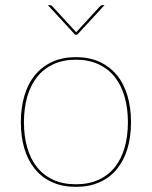

<svg xmlns="http://www.w3.org/2000/svg" viewBox="-20 -720 590 746"><path d="M61 0ZM275 -498Q326.5 -498 366.5 -479.8Q406.5 -461.5 433.8 -428.5Q461 -395.5 475 -348.8Q489 -302 489 -245Q489 -188 475 -141.8Q461 -95.5 433.8 -62.5Q406.5 -29.5 366.5 -11.8Q326.5 6 275 6Q223 6 183.2 -11.8Q143.5 -29.5 116.2 -62.5Q89 -95.5 75 -141.8Q61 -188 61 -245Q61 -302 75 -348.8Q89 -395.5 116.2 -428.5Q143.5 -461.5 183.2 -479.8Q223 -498 275 -498ZM275 -4Q325 -4 363 -21.5Q401 -39 426.2 -70.5Q451.5 -102 464.2 -146.5Q477 -191 477 -245Q477 -299 464.2 -343.8Q451.5 -388.5 426.2 -420.5Q401 -452.5 363 -470.2Q325 -488 275 -488Q224.5 -488 186.8 -470.2Q149 -452.5 123.8 -420.5Q98.5 -388.5 85.8 -343.8Q73 -299 73 -245Q73 -191 85.8 -146.5Q98.5 -102 123.8 -70.5Q149 -39 186.8 -21.5Q224.5 -4 275 -4ZM280 -585H272L166 -700H175Q179 -700 183 -696L273 -598L276 -594.5L279 -598L369 -696Q373 -700 377 -700H386Z"/></svg>

Font: Lato Hairline
Style: Regular
Weight: 100
Designer: Lukasz Dziedzic
Foundry: tyPoland Lukasz Dziedzic
Version: Version 2.007; 2014-02-27